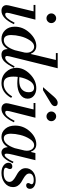

<svg xmlns="http://www.w3.org/2000/svg" viewBox="886 -1680 807 2619"><g transform="rotate(90 1289.5 -370.5)"><path d="M47 -425V-450H248L159 -97Q154 -76 154 -63Q154 -38 176 -38Q227 -38 290 -166L310 -157Q231 13 127 13Q91 13 70.5 -6Q50 -25 50 -56Q50 -69 54 -87L135 -425ZM182.5 -620.5Q163 -640 163 -667Q163 -694 182.5 -713.5Q202 -733 229 -733Q256 -733 275.5 -713.5Q295 -694 295 -667Q295 -640 275.5 -620.5Q256 -601 229 -601Q202 -601 182.5 -620.5Z M704 -729V-754H911L749 -97Q744 -76 744 -63Q744 -38 767 -38Q819 -38 885 -166L905 -157Q865 -76 824 -31.5Q783 13 726 13Q651 13 650 -70H646Q600 13 510 13Q440 13 392 -36.5Q344 -86 344 -169Q344 -282 428.5 -372Q513 -462 607 -462Q682 -462 712 -389H717L798 -729ZM665 -170 697 -304Q699 -324 699 -333Q699 -375 675 -404Q651 -433 616 -433Q569 -433 531 -376Q493 -319 475.5 -248.5Q458 -178 458 -120Q458 -19 529 -19Q613 -19 665 -170Z M1183 -462Q1246 -462 1286 -429Q1326 -396 1326 -344Q1326 -281 1267.5 -242Q1209 -203 1117 -203Q1079 -203 1029 -209Q1025 -181 1025 -148Q1025 -81 1048 -49Q1071 -17 1122 -17Q1225 -17 1295 -133L1315 -119Q1241 13 1112 13Q1021 13 963 -48Q905 -109 905 -190Q905 -292 991.5 -377Q1078 -462 1183 -462ZM1176 -432Q1122 -432 1084.5 -373.5Q1047 -315 1032 -231Q1046 -229 1076 -229Q1160 -229 1199 -265Q1238 -301 1238 -357Q1238 -432 1176 -432ZM1388 -661 1211 -554H1169L1300 -704Q1344 -754 1382 -754Q1406 -754 1417 -743Q1428 -732 1428 -716Q1428 -685 1388 -661Z M1385 -425V-450H1586L1497 -97Q1492 -76 1492 -63Q1492 -38 1514 -38Q1565 -38 1628 -166L1648 -157Q1569 13 1465 13Q1429 13 1408.5 -6Q1388 -25 1388 -56Q1388 -69 1392 -87L1473 -425ZM1520.5 -620.5Q1501 -640 1501 -667Q1501 -694 1520.5 -713.5Q1540 -733 1567 -733Q1594 -733 1613.5 -713.5Q1633 -694 1633 -667Q1633 -640 1613.5 -620.5Q1594 -601 1567 -601Q1540 -601 1520.5 -620.5Z M2048 -389H2053L2068 -450H2165L2091 -147Q2076 -86 2076 -59Q2076 -30 2093 -30Q2111 -30 2136 -61.5Q2161 -93 2186 -151L2206 -142Q2180 -77 2142.5 -32Q2105 13 2060 13Q2032 13 2011.5 -6.5Q1991 -26 1988 -70H1984Q1962 -31 1925.5 -9Q1889 13 1847 13Q1782 13 1737.5 -38Q1693 -89 1693 -173Q1693 -287 1772.5 -374.5Q1852 -462 1948 -462Q2023 -462 2048 -389ZM1867 -19Q1948 -19 2001 -168L2033 -302Q2033 -306 2034 -312.5Q2035 -319 2035.5 -324Q2036 -329 2036 -335Q2036 -378 2014.5 -405.5Q1993 -433 1960 -433Q1914 -433 1876 -373.5Q1838 -314 1821 -243.5Q1804 -173 1804 -117Q1804 -19 1867 -19Z M2439 -454Q2494 -454 2525 -432Q2556 -410 2556 -375Q2556 -352 2543 -338Q2530 -324 2510 -324Q2477 -324 2477 -354Q2477 -364 2485 -377Q2493 -390 2493 -398Q2493 -427 2434 -427Q2395 -427 2371 -411.5Q2347 -396 2347 -367Q2347 -342 2366 -322.5Q2385 -303 2412 -288Q2439 -273 2466.5 -256Q2494 -239 2513 -210.5Q2532 -182 2532 -144Q2532 -76 2476 -31.5Q2420 13 2339 13Q2275 13 2237.5 -15Q2200 -43 2200 -83Q2200 -107 2213.5 -121Q2227 -135 2249 -135Q2286 -135 2286 -102Q2286 -89 2277 -72Q2268 -55 2268 -48Q2268 -17 2341 -17Q2399 -17 2430 -39Q2461 -61 2461 -95Q2461 -121 2441.5 -141.5Q2422 -162 2395 -177Q2368 -192 2340.5 -209Q2313 -226 2293.5 -253.5Q2274 -281 2274 -317Q2274 -374 2318.5 -414Q2363 -454 2439 -454Z"/></g></svg>

Font: Libre Bodoni
Style: Italic
Weight: 400
Italic angle: -13°
Designer: Pablo Impallari, Rodrigo Fuenzalida
Foundry: Pablo Impallari, Rodrigo Fuenzalida
Version: Version 1.001